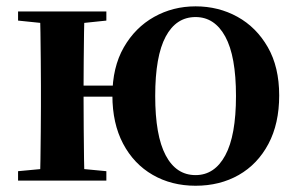

<svg xmlns="http://www.w3.org/2000/svg" viewBox="-20 -572 943 608"><path d="M37.2 0V-29.9L147 -40.2H208.6L316.8 -29.9V0ZM37.2 -506.8V-535.7H316.8V-506.8L208.6 -495.5H147ZM105.9 0Q107.6 -25.5 108.1 -67.4Q108.6 -109.4 109.1 -154.7Q109.6 -200 109.6 -234.8V-301.2Q109.6 -335.7 109.1 -381Q108.6 -426.4 108.1 -468.7Q107.6 -511 105.9 -535.7H247.6Q246.6 -511 246.1 -468.3Q245.6 -425.6 245.1 -378.8Q244.6 -332 244.6 -293.8V-270.6Q244.6 -217.9 245.1 -165Q245.6 -112.1 246.1 -68.8Q246.6 -25.5 247.6 0ZM176.1 -265.9V-301H410.5V-265.9ZM599.3 16.2Q523.2 16.2 463.5 -18.3Q403.7 -52.8 369.8 -117Q335.9 -181.2 335.9 -269.8Q335.9 -359.1 372 -422Q408.1 -484.9 467.9 -518.4Q527.6 -551.9 599.3 -551.9Q672 -551.9 731.9 -518.8Q791.9 -485.6 828 -422.7Q864.1 -359.8 864.1 -269.8Q864.1 -180.5 830 -116.3Q795.8 -52 736.1 -17.9Q676.3 16.2 599.3 16.2ZM599.3 -17.5Q659.6 -17.5 693.4 -80.1Q727.3 -142.6 727.3 -268.1Q727.3 -394.2 693.4 -456.1Q659.6 -518 599.3 -518Q537.8 -518 504.7 -456.1Q471.5 -394.2 471.5 -268.1Q471.5 -142.6 504.7 -80.1Q537.8 -17.5 599.3 -17.5Z"/></svg>

Font: Noto Serif JP
Style: Regular
Weight: 200
Designer: Ryoko NISHIZUKA 西塚涼子 (kana & ideographs); Frank Grießhammer (Latin, Greek & Cyrillic); Wenlong ZHANG 张文龙 (bopomofo); San
Foundry: Adobe
Version: Version 2.001;hotconv 1.1.0;makeotfexe 2.6.0